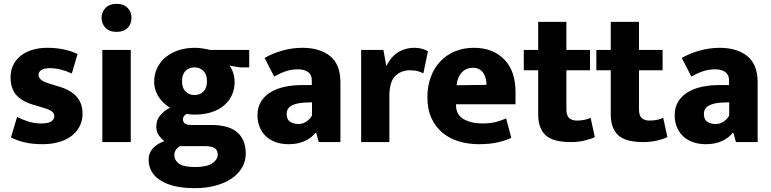

<svg xmlns="http://www.w3.org/2000/svg" viewBox="-20 -740 4016 1000"><path d="M354 -357Q327 -370 297 -377.5Q267 -385 239 -385Q213 -385 197 -376Q181 -367 181 -351Q181 -334 196.5 -322.5Q212 -311 258 -298L288 -289Q348 -271 379 -236.5Q410 -202 410 -148Q410 -112 395 -82.5Q380 -53 352.5 -32Q325 -11 286.5 0Q248 11 201 11Q150 11 110.5 2Q71 -7 37 -24L69 -131Q98 -116 129.5 -106.5Q161 -97 194 -97Q232 -97 247.5 -108Q263 -119 263 -134Q263 -143 259.5 -149.5Q256 -156 247 -162Q238 -168 221.5 -173.5Q205 -179 179 -187L148 -196Q89 -215 62 -248.5Q35 -282 35 -339Q35 -372 48 -399.5Q61 -427 85.5 -447.5Q110 -468 145.5 -479.5Q181 -491 227 -491Q273 -491 312.5 -482.5Q352 -474 384 -459Z M513 0V-480H661V0ZM587 -574Q549 -574 529 -595.5Q509 -617 509 -647Q509 -677 529.5 -698.5Q550 -720 587 -720Q624 -720 644.5 -699Q665 -678 665 -647Q665 -616 645 -595Q625 -574 587 -574Z M783 -315Q783 -354 799 -386.5Q815 -419 843.5 -442.5Q872 -466 910.5 -478.5Q949 -491 995 -491Q1012 -491 1034 -488Q1056 -485 1074 -480H1278V-389H1232L1176 -398Q1187 -383 1194.5 -360Q1202 -337 1202 -314Q1202 -276 1188 -245Q1174 -214 1147 -191Q1120 -168 1081 -155.5Q1042 -143 993 -143Q982 -143 972 -144Q962 -145 952 -147Q945 -143 939 -136Q933 -129 933 -118Q933 -105 942.5 -97Q952 -89 981 -89H1082Q1121 -89 1154 -81Q1187 -73 1210.5 -55Q1234 -37 1247 -8.5Q1260 20 1260 60Q1260 99 1241 132Q1222 165 1187.5 189Q1153 213 1103.5 226.5Q1054 240 994 240Q882 240 818 201Q754 162 754 90Q754 58 775.5 33.5Q797 9 836 -5Q824 -13 809 -32.5Q794 -52 794 -81Q794 -115 814.5 -139.5Q835 -164 866 -179Q853 -186 838.5 -198.5Q824 -211 811.5 -228Q799 -245 791 -266.5Q783 -288 783 -315ZM918 21Q906 27 897 39Q888 51 888 69Q888 94 911.5 112Q935 130 998 130Q1057 130 1085.5 110.5Q1114 91 1114 65Q1114 42 1098 31.5Q1082 21 1044 21ZM1058 -317Q1058 -352 1039.5 -370.5Q1021 -389 993 -389Q964 -389 946 -370.5Q928 -352 928 -317Q928 -282 946.5 -263.5Q965 -245 993 -245Q1022 -245 1040 -263.5Q1058 -282 1058 -317Z M1358 -438Q1399 -462 1450.5 -476.5Q1502 -491 1556 -491Q1645 -491 1699 -448Q1753 -405 1753 -311V0H1640L1627 -48H1623Q1603 -22 1567.5 -5.5Q1532 11 1484 11Q1443 11 1412.5 -1Q1382 -13 1362 -33Q1342 -53 1331.5 -80.5Q1321 -108 1321 -139Q1321 -181 1339.5 -211Q1358 -241 1389.5 -260Q1421 -279 1463.5 -288Q1506 -297 1554 -297H1604V-323Q1604 -350 1585 -364.5Q1566 -379 1531 -379Q1501 -379 1472 -370Q1443 -361 1408 -341ZM1605 -207 1572 -206Q1544 -205 1525 -200Q1506 -195 1494.5 -187.5Q1483 -180 1478 -169.5Q1473 -159 1473 -148Q1473 -117 1491.5 -105.5Q1510 -94 1534 -94Q1558 -94 1577.5 -108Q1597 -122 1605 -139Z M1861 0V-480H1977L1992 -396Q2001 -414 2014 -431.5Q2027 -449 2045 -462Q2063 -475 2086.5 -483Q2110 -491 2139 -491Q2161 -491 2179.5 -485.5Q2198 -480 2209 -473L2185 -358Q2174 -364 2157 -369Q2140 -374 2115 -374Q2069 -374 2038.5 -344Q2008 -314 2008 -240V0Z M2665 -197H2355V-193Q2355 -143 2394 -120Q2433 -97 2492 -97Q2533 -97 2564 -105Q2595 -113 2616 -124L2643 -22Q2616 -9 2574.5 1Q2533 11 2473 11Q2419 11 2370.5 -3.5Q2322 -18 2285.5 -48Q2249 -78 2227.5 -124Q2206 -170 2206 -234Q2206 -291 2223.5 -338.5Q2241 -386 2273 -420Q2305 -454 2349.5 -472.5Q2394 -491 2448 -491Q2547 -491 2606 -431Q2665 -371 2665 -260ZM2514 -298Q2514 -315 2510 -331Q2506 -347 2497.5 -359.5Q2489 -372 2475.5 -379.5Q2462 -387 2443 -387Q2408 -387 2385 -362.5Q2362 -338 2358 -296Z M3053 -374H2930V-171Q2930 -138 2944.5 -125Q2959 -112 2985 -112Q3005 -112 3025 -116Q3045 -120 3056 -127L3078 -26Q3061 -17 3026.5 -8.5Q2992 0 2953 0Q2860 0 2821.5 -36Q2783 -72 2783 -145V-374H2708V-480H2783V-626H2930V-480H3053Z M3431 -374H3308V-171Q3308 -138 3322.5 -125Q3337 -112 3363 -112Q3383 -112 3403 -116Q3423 -120 3434 -127L3456 -26Q3439 -17 3404.5 -8.5Q3370 0 3331 0Q3238 0 3199.5 -36Q3161 -72 3161 -145V-374H3086V-480H3161V-626H3308V-480H3431Z M3531 -438Q3572 -462 3623.5 -476.5Q3675 -491 3729 -491Q3818 -491 3872 -448Q3926 -405 3926 -311V0H3813L3800 -48H3796Q3776 -22 3740.5 -5.5Q3705 11 3657 11Q3616 11 3585.5 -1Q3555 -13 3535 -33Q3515 -53 3504.5 -80.5Q3494 -108 3494 -139Q3494 -181 3512.5 -211Q3531 -241 3562.5 -260Q3594 -279 3636.5 -288Q3679 -297 3727 -297H3777V-323Q3777 -350 3758 -364.5Q3739 -379 3704 -379Q3674 -379 3645 -370Q3616 -361 3581 -341ZM3778 -207 3745 -206Q3717 -205 3698 -200Q3679 -195 3667.5 -187.5Q3656 -180 3651 -169.5Q3646 -159 3646 -148Q3646 -117 3664.5 -105.5Q3683 -94 3707 -94Q3731 -94 3750.5 -108Q3770 -122 3778 -139Z"/></svg>

Font: Mukta Vaani ExtraBold
Style: Regular
Weight: 800
Designer: Noopur Datye, Girish Dalvi, Yashodeep Gholap, Pallavi Karambelkar
Foundry: Ek Type
Version: Version 2.538;PS 1.000;hotconv 16.6.51;makeotf.lib2.5.65220;